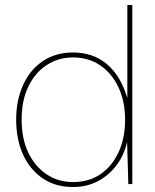

<svg xmlns="http://www.w3.org/2000/svg" viewBox="-20 -740 623 772"><path d="M273 12Q203 12 151.5 -23Q100 -58 72.5 -119Q45 -180 45 -259Q45 -337 73 -398.5Q101 -460 152.5 -494.5Q204 -529 273 -529Q354 -529 409.5 -482.5Q465 -436 492 -346V-720H512V0H496L491 -169Q479 -116 448.5 -75.5Q418 -35 373.5 -11.5Q329 12 273 12ZM273 -8Q338 -8 384.5 -40Q431 -72 457 -128.5Q483 -185 483 -259Q483 -331 457 -387.5Q431 -444 384 -476.5Q337 -509 273 -509Q215 -509 168 -478.5Q121 -448 94 -392Q67 -336 67 -259Q67 -182 94 -126Q121 -70 167.5 -39Q214 -8 273 -8Z"/></svg>

Font: DM Sans 11pt Thin
Style: Regular
Weight: 250
Version: Version 4.004;gftools[0.9.30]